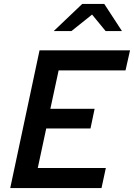

<svg xmlns="http://www.w3.org/2000/svg" viewBox="-20 -956 681 976"><path d="M32 0 181 -700H641L618 -598H278L236 -403H461L440 -303H215L172 -102H518L496 0ZM253 -798 398 -936H510L600 -798H517L448 -882L343 -798Z"/></svg>

Font: Red Hat Mono Medium
Style: Italic
Weight: 500
Italic angle: -12°
Monospace: yes
Designer: Pentagram, MCKL
Foundry: Pentagram, MCKL
Version: Version 1.023; ttfautohint (v1.8.3)